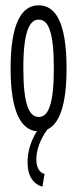

<svg xmlns="http://www.w3.org/2000/svg" viewBox="-20 -487 290 724"><path d="M148 169C126 163 117 141 117 113C117 80 132 36 159 1C203 -20 231 -88 231 -229C231 -405 188 -467 126 -467C64 -467 20 -405 20 -229C20 -62 61 3 119 8C96 45 83 87 84 127C84 178 107 208 140 217ZM126 -46C89 -46 68 -95 68 -230C68 -368 91 -413 126 -413C162 -413 183 -368 183 -230C183 -95 163 -46 126 -46Z"/></svg>

Font: Inconsolata UltraCondensed Thin
Style: Regular
Weight: 100
Width: 1
Monospace: yes
Designer: Raph Levien, Cyreal, Brenton Simpson
Foundry: Raph Levien, Cyreal, Google
Version: Version 3.100